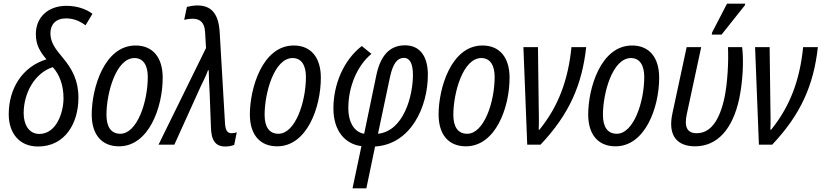

<svg xmlns="http://www.w3.org/2000/svg" viewBox="-20 -795 4514 1055"><path d="M189 10C339 10 411 -120 411 -258C411 -352 377 -416 324 -479C285 -525 257 -562 257 -612C257 -661 287 -694 343 -694C386 -694 420 -678 450 -656L488 -719C460 -741 410 -763 345 -763C244 -763 177 -700 177 -608C177 -550 197 -515 235 -469C102 -428 28 -308 28 -167C28 -67 83 10 189 10ZM196 -59C140 -59 110 -109 110 -173C110 -285 172 -395 270 -426C306 -387 329 -328 329 -255C329 -175 289 -59 196 -59Z M634 9C797 9 874 -204 874 -368C874 -480 819 -545 725 -545C553 -545 484 -310 484 -166C484 -54 540 9 634 9ZM641 -60C591 -60 565 -97 565 -164C565 -283 617 -476 719 -476C770 -476 792 -432 792 -373C792 -233 733 -60 641 -60Z M1218 10C1236 10 1253 7 1267 1L1281 -68C1274 -65 1263 -63 1252 -63C1229 -63 1218 -79 1216 -123L1187 -620C1180 -729 1134 -765 1064 -765C1043 -765 1023 -761 1007 -757L992 -686C1003 -689 1022 -692 1038 -692C1075 -692 1104 -676 1107 -618L1112 -531L851 0H938L1081 -316C1095 -346 1113 -380 1123 -409H1127C1127 -374 1130 -322 1132 -284L1139 -99C1140 -23 1164 10 1218 10Z M1503 9C1666 9 1743 -204 1743 -368C1743 -480 1688 -545 1594 -545C1422 -545 1353 -310 1353 -166C1353 -54 1409 9 1503 9ZM1510 -60C1460 -60 1434 -97 1434 -164C1434 -283 1486 -476 1588 -476C1639 -476 1661 -432 1661 -373C1661 -233 1602 -60 1510 -60Z M1917 240H1993L2041 10C2238 -2 2331 -208 2331 -384C2331 -489 2285 -546 2205 -546C2116 -546 2069 -482 2048 -382L1981 -60C1930 -68 1894 -118 1894 -202C1894 -320 1944 -436 2021 -499L1968 -542C1867 -464 1812 -330 1812 -199C1812 -75 1877 -3 1966 8ZM2057 -60 2123 -372C2140 -450 2165 -477 2200 -477C2230 -477 2249 -448 2249 -384C2249 -267 2198 -75 2057 -60Z M2540 9C2703 9 2780 -204 2780 -368C2780 -480 2725 -545 2631 -545C2459 -545 2390 -310 2390 -166C2390 -54 2446 9 2540 9ZM2547 -60C2497 -60 2471 -97 2471 -164C2471 -283 2523 -476 2625 -476C2676 -476 2698 -432 2698 -373C2698 -233 2639 -60 2547 -60Z M2877 0H2950C3108 -167 3178 -328 3201 -536H3120C3102 -355 3048 -210 2944 -82H2940C2942 -116 2941 -170 2940 -219L2936 -536H2856Z M3362 9C3525 9 3602 -204 3602 -368C3602 -480 3547 -545 3453 -545C3281 -545 3212 -310 3212 -166C3212 -54 3268 9 3362 9ZM3369 -60C3319 -60 3293 -97 3293 -164C3293 -283 3345 -476 3447 -476C3498 -476 3520 -432 3520 -373C3520 -233 3461 -60 3369 -60Z M3891 -605H3945L4073 -766L4075 -775H3975L3893 -617ZM3799 9C3922 9 4006 -86 4042 -253C4062 -350 4067 -461 4058 -536H3980C3984 -460 3978 -341 3961 -259C3933 -130 3883 -63 3808 -63C3754 -63 3739 -100 3754 -169L3833 -536H3753L3675 -173C3647 -45 3705 9 3799 9Z M4150 0H4223C4381 -167 4451 -328 4474 -536H4393C4375 -355 4321 -210 4217 -82H4213C4215 -116 4214 -170 4213 -219L4209 -536H4129Z"/></svg>

Font: Noto Sans Condensed
Style: Italic
Weight: 400
Width: 3
Italic angle: -12°
Designer: Monotype Design Team
Foundry: Monotype Imaging Inc.
Version: Version 2.013